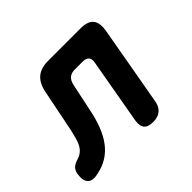

<svg xmlns="http://www.w3.org/2000/svg" viewBox="-184 -727 914 914"><g transform="rotate(-45 273.5 -270.0)"><path d="M117 -456Q127 -504 154.5 -527Q182 -550 230 -550H449Q497 -550 515.5 -527Q534 -504 526 -456L455 -56Q450 -23 430.5 -6.5Q411 10 378 10Q344 10 331 -6.5Q318 -23 323 -56L381 -384Q386 -408 376.5 -419.5Q367 -431 343 -431H291Q267 -431 253.5 -419Q240 -407 235 -384L204 -237Q194 -189 178.5 -149.5Q163 -110 140.5 -80Q118 -50 87 -30.5Q56 -11 14 -3Q-25 6 -41.5 -12.5Q-58 -31 -51 -72Q-47 -92 -35.5 -102.5Q-24 -113 0 -120Q18 -126 30 -136.5Q42 -147 50 -162.5Q58 -178 63 -197Q68 -216 73 -237Z"/></g></svg>

Font: Maple Mono
Style: Bold Italic
Weight: 700
Italic angle: -10°
Monospace: yes
Designer: subframe7536
Version: Version 7.000